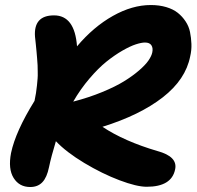

<svg xmlns="http://www.w3.org/2000/svg" viewBox="-20 -730 781 763"><path d="M100.1 13.2Q56.6 13.2 34.2 -22.7Q11.7 -58.6 23.9 -122.1Q42 -208 117.2 -329.1Q120.6 -345.2 123 -360.1Q125.5 -375 127 -391.4Q128.4 -407.7 129.4 -417.7Q130.4 -427.7 129.9 -446Q129.4 -464.4 129.4 -470.9Q129.4 -477.5 127.4 -499Q125.5 -520.5 125.2 -524.7Q125 -528.8 122.3 -554.4Q119.6 -580.1 119.1 -584Q112.8 -668.9 194.8 -668.9Q276.9 -668.9 286.1 -545.9Q351.6 -623.5 428.5 -666.7Q505.4 -710 579.1 -710Q613.3 -710 640.9 -701.7Q668.5 -693.4 686.5 -679Q704.6 -664.6 717.5 -645Q730.5 -625.5 735.1 -602.8Q739.7 -580.1 740.7 -555.4Q741.7 -530.8 735.8 -505.9Q717.8 -414.1 627 -343.3Q536.1 -272.5 387.2 -226.1Q473.1 -168.9 605 -129.9Q687.5 -107.9 675.8 -56.2Q661.6 12.2 563 12.2Q523.4 12.2 454.8 -13.7Q386.2 -39.6 314.7 -82.5Q243.2 -125.5 202.1 -168.9Q183.6 -107.9 174.8 -65.9Q166.5 -24.9 148.4 -5.9Q130.4 13.2 100.1 13.2ZM556.2 -561Q542 -561 519.5 -553.7Q497.1 -546.4 466.1 -528.6Q435.1 -510.7 403.1 -485.1Q371.1 -459.5 335.4 -417.7Q299.8 -376 271 -326.2Q333 -342.3 385.7 -364Q438.5 -385.7 472.9 -407Q507.3 -428.2 532.7 -450.2Q558.1 -472.2 570.1 -489.7Q582 -507.3 585 -521Q588.9 -538.6 581.8 -549.8Q574.7 -561 556.2 -561Z"/></svg>

Font: Shantell Sans Normal
Style: Bold Italic
Weight: 700
Italic angle: -11.31°
Designer: Stephen Nixon, Anya Danilova, Shantell Martin
Foundry: Arrow Type
Version: Version 1.006;[559af2be0]